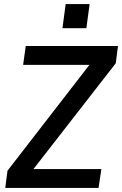

<svg xmlns="http://www.w3.org/2000/svg" viewBox="-20 -927 602 947"><path d="M6 0 17 -85 421 -607H94L107 -700H562L551 -615L145 -93H480L466 0ZM288 -788 304 -907H422L406 -788Z"/></svg>

Font: Host Grotesk Medium
Style: Italic
Weight: 500
Italic angle: -8°
Designer: Doğukan Karapınar based on Poppins by Indian Type Foundry, Jonny Pinhorn
Foundry: Element Type
Version: Version 1.001; ttfautohint (v1.8.4.7-5d5b)